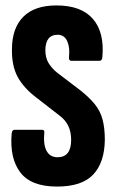

<svg xmlns="http://www.w3.org/2000/svg" viewBox="-20 -681 428 707"><path d="M190 6Q94 6 54.5 -46.5Q15 -99 23 -190Q25 -203 33 -203H135Q145 -203 143 -191Q139 -149 151.5 -125.5Q164 -102 192 -102Q242 -102 242 -166Q242 -223 201 -254L116 -320Q68 -356 45.5 -397Q23 -438 24 -499Q24 -577 65.5 -619Q107 -661 188 -661Q279 -661 322 -611.5Q365 -562 357 -471Q356 -457 346 -457H243Q233 -457 234 -471Q238 -506 227.5 -529.5Q217 -553 192 -553Q148 -553 147 -497Q147 -468 159 -448.5Q171 -429 191 -413L275 -349Q308 -323 328.5 -298Q349 -273 357.5 -241.5Q366 -210 366 -166Q365 -83 323.5 -38.5Q282 6 190 6Z"/></svg>

Font: Sofia Sans Extra Condensed ExtraBold
Style: Regular
Weight: 800
Designer: Botio Nikoltchev, Ani Petrova
Foundry: lettersoup
Version: Version 4.101; ttfautohint (v1.8.4.7-5d5b)